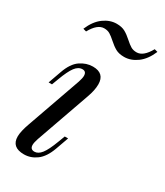

<svg xmlns="http://www.w3.org/2000/svg" viewBox="-195 -848 809 941"><g transform="rotate(30 209.5 -377.0)"><path d="M166 -466Q166 -491 144 -491Q121 -491 103 -467Q85 -443 65 -389L51 -352H32L58 -425Q78 -482 111.5 -505Q145 -528 182 -528Q248 -528 248 -465Q248 -432 232 -388L125 -85Q117 -61 117 -48Q117 -23 141 -23Q162 -23 180 -46Q198 -69 219 -125L233 -162H252L226 -89Q206 -34 173.5 -10Q141 14 103 14Q33 14 33 -47Q33 -76 51 -126L158 -429Q166 -453 166 -466ZM266 -728Q285 -711 298.5 -703Q312 -695 331 -695Q369 -695 401 -753L419 -748Q397 -696 362 -670.5Q327 -645 289 -645Q260 -645 241 -655.5Q222 -666 201 -685Q182 -702 168.5 -710Q155 -718 136 -718Q98 -718 66 -660L48 -665Q70 -717 105 -742.5Q140 -768 178 -768Q207 -768 226 -757.5Q245 -747 266 -728Z"/></g></svg>

Font: Playfair Display
Style: Italic
Weight: 400
Italic angle: -14°
Designer: Claus Eggers Sørensen
Foundry: Claus Eggers Sørensen
Version: Version 1.200; ttfautohint (v1.6)